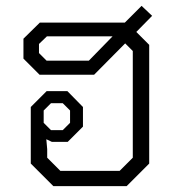

<svg xmlns="http://www.w3.org/2000/svg" viewBox="-20 -635 609 655"><path d="M85 -77V-270L139 -324H210L263 -270V-203L211 -151H157L138 -160L141 -126V-97L186 -52H388L433 -97V-461L407 -487L301 -380H115L60 -435V-503L116 -558H406L463 -615L499 -581L445 -526L489 -482V-77L412 0H162ZM283 -428 364 -511H140L113 -485V-454L139 -428ZM194 -191 219 -216V-258L194 -283H154L129 -258V-216L154 -191Z"/></svg>

Font: Chakra Petch Light
Style: Regular
Weight: 300
Designer: Katatrad Aksorn Co.,Ltd.
Foundry: Cadson Demak Co.,Ltd.
Version: Version 1.000; ttfautohint (v1.6)